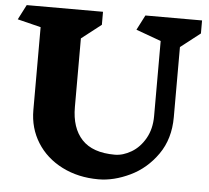

<svg xmlns="http://www.w3.org/2000/svg" viewBox="-56 -845 1009 925"><g transform="rotate(5 448.5 -383.0)"><path d="M789 -649V-310Q789 -205 736.5 -130Q684 -55 605.5 -17.5Q527 20 453 20Q355 20 277 -19.5Q199 -59 155.5 -128.5Q112 -198 112 -285V-686L-1 -714L36 -786H405V-723L310 -649V-317Q310 -216 362 -160.5Q414 -105 521 -105Q561 -105 601.5 -129Q642 -153 668 -199Q694 -245 694 -307V-670L573 -714L610 -786H884V-723Z"/></g></svg>

Font: Inknut Antiqua ExtraBold
Style: Regular
Weight: 800
Designer: Claus Eggers Sørensen
Foundry: Claus Eggers Sørensen
Version: Version 1.003; ttfautohint (v1.8.2) -l 8 -r 50 -G 200 -x 14 